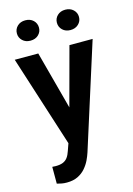

<svg xmlns="http://www.w3.org/2000/svg" viewBox="-138 -796 744 1078"><g transform="rotate(-15 234.0 -257.0)"><path d="M198.7 -59.1 325.2 -528.3H460L267.1 79.6Q260.7 99.6 249.8 122.6Q238.8 145.5 220.9 166.3Q203.1 187 176.5 200.2Q149.9 213.4 112.3 213.4Q95.2 213.4 82.5 210.9Q69.8 208.5 55.2 204.6V106.9Q60.1 106.9 65.4 107.4Q70.8 107.9 75.2 107.9Q101.1 107.9 117.7 101.1Q134.3 94.2 144.8 80.1Q155.3 65.9 162.6 43.5ZM144 -528.3 247.6 -140.6 267.6 -2 180.7 13.2 7.3 -528.3ZM57.1 -667.5Q57.1 -692.9 75 -710Q92.8 -727.1 121.1 -727.1Q149.9 -727.1 167.7 -710Q185.5 -692.9 185.5 -667.5Q185.5 -643.1 167.7 -626Q149.9 -608.9 121.1 -608.9Q92.8 -608.9 75 -626Q57.1 -643.1 57.1 -667.5ZM289.6 -667.5Q289.6 -692.4 307.4 -709.5Q325.2 -726.6 353.5 -726.6Q381.8 -726.6 399.9 -709.5Q418 -692.4 418 -667.5Q418 -642.6 399.9 -625.5Q381.8 -608.4 353.5 -608.4Q325.2 -608.4 307.4 -625.5Q289.6 -642.6 289.6 -667.5Z"/></g></svg>

Font: Roboto SemiCondensed SemiBold
Style: Regular
Weight: 600
Width: 4
Designer: Christian Robertson
Foundry: Google
Version: Version 3.009; 2024